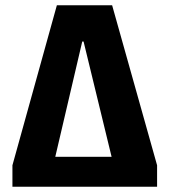

<svg xmlns="http://www.w3.org/2000/svg" viewBox="-20 -706 640 726"><path d="M27 0V-81L195 -686H404L574 -81V0ZM291 -549 189 -113H402L296 -549Z"/></svg>

Font: Chivo Mono
Style: Bold
Weight: 700
Monospace: yes
Designer: Hector Gatti
Foundry: Omnibus-Type
Version: Version 1.008; ttfautohint (v1.8.4.7-5d5b)